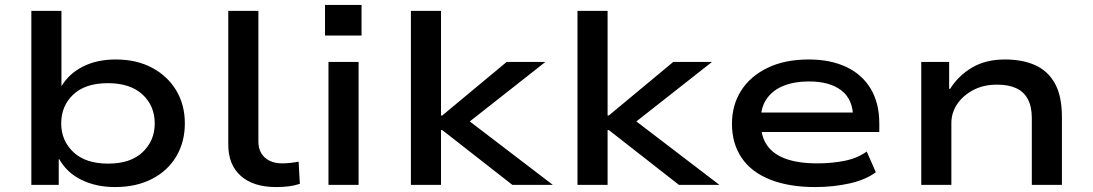

<svg xmlns="http://www.w3.org/2000/svg" viewBox="-20 -749 4428 778"><path d="M446 9Q371 9 311.5 -19.5Q252 -48 220 -104H218V0H107V-705H229V-401H230Q260 -451 316.5 -479.5Q373 -508 449 -508Q534 -508 597 -474Q660 -440 694.5 -382Q729 -324 729 -249Q729 -174 694.5 -115.5Q660 -57 596 -24Q532 9 446 9ZM418 -86Q509 -86 558 -132.5Q607 -179 607 -249Q607 -320 557.5 -366Q508 -412 417 -412Q326 -412 277 -366Q228 -320 228 -249Q228 -179 277.5 -132.5Q327 -86 418 -86Z M1099 9Q1007 9 956 -36Q905 -81 905 -163V-705H1027V-175Q1027 -148 1038.5 -128.5Q1050 -109 1071.5 -98Q1093 -87 1124 -87Q1140 -87 1157.5 -89Q1175 -91 1190 -94L1195 -4Q1173 3 1150.5 6Q1128 9 1099 9Z M1297 -605V-729H1445V-605ZM1311 0V-498H1433V0Z M1645 0V-705H1767V-281H1772L2033 -498H2190L1857 -236L1860 -275L2220 0H2056L1772 -222H1767V0Z M2320 0V-705H2442V-281H2447L2708 -498H2865L2532 -236L2535 -275L2895 0H2731L2447 -222H2442V0Z M3283 9Q3178 9 3101.5 -21Q3025 -51 2985.5 -109Q2946 -167 2946 -247Q2946 -323 2983 -381.5Q3020 -440 3090 -474Q3160 -508 3257 -508Q3346 -508 3410.5 -477Q3475 -446 3509 -388Q3543 -330 3543 -249V-214H3038V-293H3461L3437 -271Q3437 -346 3389.5 -382.5Q3342 -419 3258 -419Q3200 -419 3156.5 -402Q3113 -385 3088 -350.5Q3063 -316 3063 -265V-252Q3063 -197 3088 -160.5Q3113 -124 3164 -105.5Q3215 -87 3292 -87Q3351 -87 3403 -97.5Q3455 -108 3492 -135L3529 -51Q3487 -20 3421.5 -5.5Q3356 9 3283 9Z M3713 0V-498H3826V-389H3830Q3863 -442 3918.5 -475Q3974 -508 4052 -508Q4123 -508 4174.5 -485Q4226 -462 4254.5 -411Q4283 -360 4283 -274V0H4161V-270Q4161 -317 4145 -347Q4129 -377 4098 -391.5Q4067 -406 4020 -406Q3965 -406 3923.5 -384Q3882 -362 3858.5 -327Q3835 -292 3835 -250V0Z"/></svg>

Font: Nunito Sans 7pt Expanded SemiBold
Style: Regular
Weight: 600
Width: 7
Designer: Vernon Adams
Foundry: Vernon Adams
Version: Version 3.101;gftools[0.9.27]